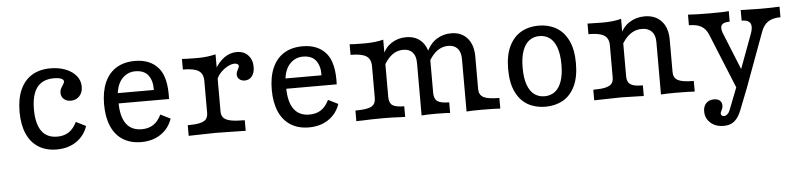

<svg xmlns="http://www.w3.org/2000/svg" viewBox="-41 -631 4301 1033"><g transform="rotate(-5 2109.5 -115.0)"><path d="M64.5 -208.1Q64.5 -277.4 86.3 -326.6Q108.1 -375.8 149.6 -401.2Q191.1 -426.6 250 -426.6Q296 -426.6 332.3 -412.1Q368.5 -397.6 389.1 -372.2Q409.7 -346.8 409.7 -313.7Q409.7 -282.3 391.5 -262.9Q373.4 -243.5 345.2 -243.5Q321.8 -243.5 307.3 -256.5Q292.7 -269.4 292.7 -290.3Q292.7 -301.6 296.8 -310.5Q300.8 -319.4 308.1 -329.8Q311.3 -334.7 314.1 -340.3Q316.9 -346 316.9 -350Q316.9 -360.5 302.8 -366.1Q288.7 -371.8 264.5 -371.8Q203.2 -371.8 173 -332.7Q142.7 -293.5 142.7 -214.5Q142.7 -136.3 171 -96.8Q199.2 -57.3 255.6 -57.3Q291.9 -57.3 317.7 -74.2Q343.5 -91.1 361.3 -127.4L414.5 -100.8Q396.8 -48.4 352.4 -18.5Q308.1 11.3 246.8 11.3Q189.5 11.3 148.4 -14.5Q107.3 -40.3 85.9 -89.5Q64.5 -138.7 64.5 -208.1Z M521 -208.1Q521 -277.4 542.7 -326.6Q564.5 -375.8 606 -401.2Q647.6 -426.6 706.5 -426.6Q787.9 -426.6 832.3 -375.4Q876.6 -324.2 871.8 -206.5H569.4L568.5 -262.1H794.4Q796 -311.3 773.8 -341.1Q751.6 -371 703.2 -371Q662.1 -371 632.7 -340.3Q603.2 -309.7 598.4 -248.4L600.8 -245.2Q599.2 -229 599.2 -213.7Q599.2 -136.3 627.4 -96.8Q655.6 -57.3 712.1 -57.3Q748.4 -57.3 774.2 -74.2Q800 -91.1 817.7 -127.4L871 -100.8Q853.2 -48.4 808.9 -18.5Q764.5 11.3 703.2 11.3Q646 11.3 604.8 -14.5Q563.7 -40.3 542.3 -89.5Q521 -138.7 521 -208.1Z M1069.4 -115.3V-287.1Q1069.4 -325.8 1044.4 -341.9Q1019.4 -358.1 959.7 -358.1V-415.3L988.7 -413.7Q1006.5 -412.9 1041.9 -412.9Q1095.2 -412.9 1141.9 -424.2V-115.3Q1141.9 -93.5 1153.6 -81Q1165.3 -68.5 1192.3 -62.9Q1219.4 -57.3 1267.7 -57.3V0L1241.1 -0.8Q1132.3 -3.2 1105.6 -3.2Q1072.6 -3.2 959.7 0V-57.3Q1001.6 -57.3 1025.4 -62.9Q1049.2 -68.5 1059.3 -80.6Q1069.4 -92.7 1069.4 -115.3ZM1246 -305.6Q1246 -312.9 1248.8 -320.2Q1251.6 -327.4 1254.8 -333.9Q1257.3 -337.9 1259.3 -342.3Q1261.3 -346.8 1261.3 -350.8Q1261.3 -357.3 1255.2 -361.3Q1249.2 -365.3 1238.7 -365.3Q1221 -365.3 1198.8 -352.8Q1176.6 -340.3 1159.7 -321Q1142.7 -301.6 1138.7 -281.5L1133.9 -340.3Q1158.1 -383.1 1189.1 -404.8Q1220.2 -426.6 1256.5 -426.6Q1294.4 -426.6 1317.3 -402.4Q1340.3 -378.2 1340.3 -338.7Q1340.3 -308.1 1325.8 -289.1Q1311.3 -270.2 1287.1 -270.2Q1268.5 -270.2 1257.3 -280.2Q1246 -290.3 1246 -305.6Z M1426.6 -208.1Q1426.6 -277.4 1448.4 -326.6Q1470.2 -375.8 1511.7 -401.2Q1553.2 -426.6 1612.1 -426.6Q1693.5 -426.6 1737.9 -375.4Q1782.3 -324.2 1777.4 -206.5H1475L1474.2 -262.1H1700Q1701.6 -311.3 1679.4 -341.1Q1657.3 -371 1608.9 -371Q1567.7 -371 1538.3 -340.3Q1508.9 -309.7 1504 -248.4L1506.5 -245.2Q1504.8 -229 1504.8 -213.7Q1504.8 -136.3 1533.1 -96.8Q1561.3 -57.3 1617.7 -57.3Q1654 -57.3 1679.8 -74.2Q1705.6 -91.1 1723.4 -127.4L1776.6 -100.8Q1758.9 -48.4 1714.5 -18.5Q1670.2 11.3 1608.9 11.3Q1551.6 11.3 1510.5 -14.5Q1469.4 -40.3 1448 -89.5Q1426.6 -138.7 1426.6 -208.1Z M2392.7 -360.5Q2360.5 -360.5 2333.1 -341.1Q2305.6 -321.8 2281.5 -277.4L2275.8 -329Q2298.4 -380.6 2334.3 -403.6Q2370.2 -426.6 2413.7 -426.6Q2469.4 -426.6 2501.2 -390.3Q2533.1 -354 2533.1 -290.3V-115.3Q2533.1 -83.1 2557.3 -70.2Q2581.5 -57.3 2642.7 -57.3V0Q2624.2 -0.8 2604.8 -1.6L2540.3 -2.4Q2489.5 -2.4 2460.5 0V-283.9Q2460.5 -321 2442.7 -340.7Q2425 -360.5 2392.7 -360.5ZM1975 -115.3V-287.1Q1975 -325.8 1950 -341.9Q1925 -358.1 1865.3 -358.1V-415.3L1894.4 -413.7Q1912.1 -412.9 1947.6 -412.9Q2004 -412.9 2047.6 -424.2V-115.3Q2047.6 -82.3 2065.3 -69.8Q2083.1 -57.3 2129 -57.3V0Q2115.3 -0.8 2100.8 -0.8Q2063.7 -3.2 2010.5 -3.2Q1948.4 -3.2 1900.8 -0.8L1865.3 0V-57.3Q1927.4 -57.3 1951.2 -69.8Q1975 -82.3 1975 -115.3ZM2150 -360.5Q2116.1 -360.5 2089.1 -340.3Q2062.1 -320.2 2039.5 -278.2L2041.9 -341.9Q2057.3 -381.5 2091.9 -404Q2126.6 -426.6 2171 -426.6Q2226.6 -426.6 2258.5 -390.3Q2290.3 -354 2290.3 -290.3V-115.3Q2290.3 -83.1 2308.5 -70.2Q2326.6 -57.3 2371.8 -57.3V0Q2358.1 -0.8 2344.4 -1.6L2297.6 -2.4Q2246.8 -2.4 2217.7 0V-283.9Q2217.7 -321 2200 -340.7Q2182.3 -360.5 2150 -360.5Z M2703.2 -207.3Q2703.2 -282.3 2727 -331Q2750.8 -379.8 2791.9 -403.2Q2833.1 -426.6 2886.3 -426.6Q2939.5 -426.6 2980.6 -403.2Q3021.8 -379.8 3045.6 -331Q3069.4 -282.3 3069.4 -207.3Q3069.4 -132.3 3045.6 -83.5Q3021.8 -34.7 2980.6 -11.7Q2939.5 11.3 2886.3 11.3Q2833.1 11.3 2791.9 -11.7Q2750.8 -34.7 2727 -83.5Q2703.2 -132.3 2703.2 -207.3ZM2991.1 -207.3Q2991.1 -262.9 2977.8 -299.6Q2964.5 -336.3 2941.1 -353.2Q2917.7 -370.2 2886.3 -370.2Q2854.8 -370.2 2831.5 -353.2Q2808.1 -336.3 2794.8 -299.6Q2781.5 -262.9 2781.5 -207.3Q2781.5 -151.6 2794.8 -115.3Q2808.1 -79 2831.5 -62.1Q2854.8 -45.2 2886.3 -45.2Q2917.7 -45.2 2941.1 -62.1Q2964.5 -79 2977.8 -115.3Q2991.1 -151.6 2991.1 -207.3Z M3259.7 -115.3V-287.1Q3259.7 -312.9 3248.8 -328.2Q3237.9 -343.5 3214.1 -350.4Q3190.3 -357.3 3150 -357.3V-414.5Q3204.8 -412.9 3232.3 -412.9Q3288.7 -412.9 3332.3 -424.2V-115.3Q3332.3 -93.5 3340.3 -81Q3348.4 -68.5 3366.9 -62.9Q3385.5 -57.3 3417.7 -57.3V0L3394.4 -0.8Q3314.5 -3.2 3295.2 -3.2Q3276.6 -3.2 3179.8 -0.8L3150 0V-57.3Q3191.9 -57.3 3215.7 -62.9Q3239.5 -68.5 3249.6 -80.6Q3259.7 -92.7 3259.7 -115.3ZM3437.9 -360.5Q3403.2 -360.5 3375.4 -340.3Q3347.6 -320.2 3324.2 -278.2L3326.6 -341.9Q3341.9 -381.5 3377.8 -404Q3413.7 -426.6 3458.9 -426.6Q3516.9 -426.6 3550 -390.3Q3583.1 -354 3583.1 -290.3V-115.3Q3583.1 -83.1 3607.3 -70.2Q3631.5 -57.3 3692.7 -57.3V0Q3674.2 -0.8 3654.8 -1.6L3590.3 -2.4Q3539.5 -2.4 3510.5 0V-283.9Q3510.5 -321 3491.5 -340.7Q3472.6 -360.5 3437.9 -360.5Z M3692.7 -358.1V-415.3Q3738.7 -412.1 3816.1 -412.1Q3890.3 -412.1 3912.9 -415.3V-358.1Q3889.5 -358.1 3877.8 -351.6Q3866.1 -345.2 3864.9 -331Q3863.7 -316.9 3872.6 -295.2L3960.5 -78.2L3946 -82.3L4020.2 -282.3Q4029.8 -308.1 4028.2 -325Q4026.6 -341.9 4014.1 -350Q4001.6 -358.1 3977.4 -358.1V-415.3Q4054.8 -412.9 4083.1 -412.9Q4146 -412.9 4187.1 -415.3V-358.1Q4144.4 -358.1 4119.4 -341.1Q4094.4 -324.2 4081.5 -287.1L3974.2 4H3920.2L3796.8 -298.4Q3783.9 -329.8 3759.3 -344Q3734.7 -358.1 3692.7 -358.1ZM3733.9 110.5Q3733.9 83.1 3750 66.9Q3766.1 50.8 3791.9 50.8Q3812.1 50.8 3823.4 60.5Q3834.7 70.2 3834.7 87.9Q3834.7 96 3832.3 102.4Q3829.8 108.9 3827.4 114.5Q3825 117.7 3823.4 121.8Q3821.8 125.8 3821.8 129.8Q3821.8 136.3 3826.2 140.7Q3830.6 145.2 3837.9 145.2Q3847.6 145.2 3856.9 137.1Q3866.1 129 3870.2 117.7L3925.8 -25L3974.2 4L3929 119.4Q3917.7 147.6 3904.4 164.5Q3891.1 181.5 3873.8 189.5Q3856.5 197.6 3832.3 197.6Q3788.7 197.6 3761.3 173Q3733.9 148.4 3733.9 110.5Z"/></g></svg>

Font: Playfair Micro SmCond SmLight
Style: Regular
Weight: 360
Width: 4
Designer: Claus Eggers Sørensen
Foundry: Claus Eggers Sørensen
Version: Version 2.100;Glyphs 3.2 (3219)